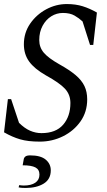

<svg xmlns="http://www.w3.org/2000/svg" viewBox="-20 -690 529 949"><path d="M177 10Q118 10 79 -1.5Q40 -13 0 -36L19 -200H35L74 -83Q101 -56 128.5 -44Q156 -32 185 -32Q256 -32 292 -73.5Q328 -115 328 -181Q328 -222 301.5 -251Q275 -280 206 -318Q150 -350 124 -386Q98 -422 98 -471Q98 -528 129 -573Q160 -618 208.5 -644Q257 -670 310 -670Q354 -670 389 -659Q424 -648 459 -628L441 -468H425L388 -584Q371 -600 348.5 -613Q326 -626 291 -626Q260 -626 233.5 -609.5Q207 -593 190.5 -562.5Q174 -532 174 -492Q174 -456 196.5 -429.5Q219 -403 272 -373Q324 -344 354 -318.5Q384 -293 397.5 -264.5Q411 -236 411 -199Q411 -137 378 -90Q345 -43 291.5 -16.5Q238 10 177 10ZM107 239Q99 239 89.5 238.5Q80 238 72 236L75 225Q82 226 87 226.5Q92 227 98 227Q134 227 154.5 213Q175 199 175 173Q175 148 155 137.5Q135 127 92 127L97 99Q98 90 105 84Q112 78 129 78Q181 78 206 99Q231 120 231 152Q231 196 196 217.5Q161 239 107 239Z"/></svg>

Font: Spectral
Style: Italic
Weight: 400
Italic angle: -10°
Designer: Jean-Baptiste Levee
Foundry: Production Type
Version: Version 2.001